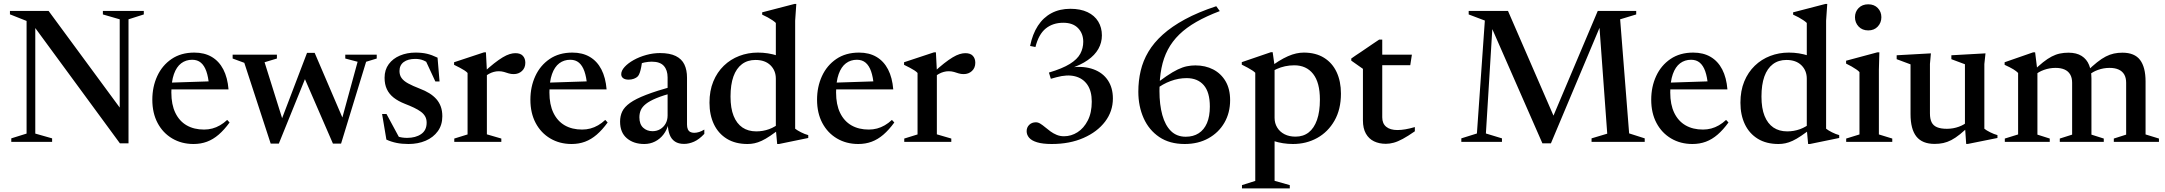

<svg xmlns="http://www.w3.org/2000/svg" viewBox="-20 -742 11320 1004"><path d="M119 -43.5V-632.5L32 -667V-685H234L634 -141.5L606 -87V-641L518 -666.5V-685H732V-666.5L652 -641V7.5H607L147.5 -618.5L164.5 -635.5V-43.5L252.5 -18.5V0H39V-18.5Z M996 -467Q1049 -467 1087.2 -444.5Q1125.5 -422 1147.8 -379Q1170 -336 1175 -274.5H858L858.5 -309.5L1119 -318L1073 -295.5Q1069.5 -339.5 1059 -369.2Q1048.5 -399 1030.5 -414.2Q1012.5 -429.5 985 -429.5Q952 -429.5 927.5 -411Q903 -392.5 889.5 -354.5Q876 -316.5 876 -258.5Q876 -195 897 -151.8Q918 -108.5 956.2 -86.5Q994.5 -64.5 1047 -64.5Q1069.5 -64.5 1090.2 -70Q1111 -75.5 1130.5 -86.8Q1150 -98 1168 -115L1180.5 -101.5Q1152.5 -63 1123.5 -38Q1094.5 -13 1062.2 -1Q1030 11 992 11Q929.5 11 880.5 -18Q831.5 -47 804 -99Q776.5 -151 776.5 -220.5Q776.5 -288 802.2 -344Q828 -400 877.2 -433.5Q926.5 -467 996 -467Z M1850 -419 1785.5 -436V-456H1950V-436L1894.5 -419L1763.5 9H1721L1562.5 -356L1588 -361L1438 9H1395.5L1257.5 -413.5L1196.5 -436V-456H1428V-436L1363.5 -416.5L1464 -96L1441.5 -88L1585.5 -465.5H1625.5L1783 -98L1759.5 -88Z M2153 -467Q2186.5 -467 2212.2 -461Q2238 -455 2268 -440.5L2278.5 -316H2256.5L2198 -442L2236 -399Q2214.5 -417.5 2195.2 -425.8Q2176 -434 2152 -434Q2113 -434 2091 -417.5Q2069 -401 2069 -370.5Q2069 -349 2080 -333.8Q2091 -318.5 2114.2 -305.8Q2137.5 -293 2175 -278.5Q2203 -268 2224.8 -254.5Q2246.5 -241 2261.8 -223.8Q2277 -206.5 2285 -184.5Q2293 -162.5 2293 -134Q2293 -88.5 2269.5 -56Q2246 -23.5 2206 -6.2Q2166 11 2116 11Q2081 11 2053.2 5.2Q2025.5 -0.5 2000.5 -12L1978 -146H2001L2075.5 -8L2024.5 -43.5Q2041.5 -35 2055.2 -30Q2069 -25 2082.2 -23Q2095.5 -21 2108.5 -21Q2153.5 -21 2182.2 -40.8Q2211 -60.5 2211 -100.5Q2211 -119.5 2203.2 -133.2Q2195.5 -147 2180.5 -158Q2165.5 -169 2144.5 -179Q2123.5 -189 2097.5 -199Q2062 -213 2038.5 -231.5Q2015 -250 2003 -275.5Q1991 -301 1991 -335.5Q1991 -377 2012.8 -406.5Q2034.5 -436 2071.5 -451.5Q2108.5 -467 2153 -467Z M2675 -464Q2701.5 -464 2714.2 -450Q2727 -436 2727 -414Q2727 -387 2709.5 -370.8Q2692 -354.5 2666 -354.5Q2652 -354.5 2640 -358.2Q2628 -362 2615.5 -365.8Q2603 -369.5 2587.5 -369.5Q2575 -369.5 2562 -366Q2549 -362.5 2536.8 -355.8Q2524.5 -349 2513.5 -339.5L2506 -360.5Q2538 -390.5 2563.2 -410.2Q2588.5 -430 2608.5 -442Q2628.5 -454 2644.8 -459Q2661 -464 2675 -464ZM2526 -372V-39.5L2601.5 -17.5V0H2355.5V-17.5L2425 -39V-360.5Q2418 -368 2408.2 -374.2Q2398.5 -380.5 2385.2 -387.5Q2372 -394.5 2354.5 -403V-416.5L2511.5 -468.5H2521Z M2973 -467Q3026 -467 3064.2 -444.5Q3102.5 -422 3124.8 -379Q3147 -336 3152 -274.5H2835L2835.5 -309.5L3096 -318L3050 -295.5Q3046.5 -339.5 3036 -369.2Q3025.5 -399 3007.5 -414.2Q2989.5 -429.5 2962 -429.5Q2929 -429.5 2904.5 -411Q2880 -392.5 2866.5 -354.5Q2853 -316.5 2853 -258.5Q2853 -195 2874 -151.8Q2895 -108.5 2933.2 -86.5Q2971.5 -64.5 3024 -64.5Q3046.5 -64.5 3067.2 -70Q3088 -75.5 3107.5 -86.8Q3127 -98 3145 -115L3157.5 -101.5Q3129.5 -63 3100.5 -38Q3071.5 -13 3039.2 -1Q3007 11 2969 11Q2906.5 11 2857.5 -18Q2808.5 -47 2781 -99Q2753.5 -151 2753.5 -220.5Q2753.5 -288 2779.2 -344Q2805 -400 2854.2 -433.5Q2903.5 -467 2973 -467Z M3499 -291 3504.5 -258.5Q3448 -243.5 3412.5 -228.8Q3377 -214 3357.8 -198.8Q3338.5 -183.5 3331 -166.5Q3323.5 -149.5 3323.5 -128.5Q3323.5 -92.5 3343.2 -74.2Q3363 -56 3392 -56Q3414.5 -56 3432.2 -66.5Q3450 -77 3460.5 -95.5Q3471 -114 3471 -138V-337Q3471 -375.5 3451.2 -397.5Q3431.5 -419.5 3388 -419.5Q3370.5 -419.5 3350.5 -415.5Q3330.5 -411.5 3315 -404L3338.5 -429.5Q3336.5 -409.5 3333.2 -392.2Q3330 -375 3325.8 -362.8Q3321.5 -350.5 3316 -343.5Q3308 -335 3294.8 -330.2Q3281.5 -325.5 3267.5 -325.5Q3249 -325.5 3238.8 -333Q3228.5 -340.5 3228.5 -354Q3228.5 -372.5 3246.2 -392Q3264 -411.5 3293.5 -428Q3323 -444.5 3359 -454.5Q3395 -464.5 3431 -464.5Q3482.5 -464.5 3513.8 -449Q3545 -433.5 3558.8 -404.8Q3572.5 -376 3572.5 -336V-90.5Q3572.5 -76 3576.8 -66.2Q3581 -56.5 3589.5 -52Q3598 -47.5 3610 -47.5Q3622.5 -47.5 3636 -51.8Q3649.5 -56 3663 -64.5V-42Q3636 -13 3609.2 -1.2Q3582.5 10.5 3557 10.5Q3528 10.5 3509.5 -1.8Q3491 -14 3482 -37Q3473 -60 3472 -91.5L3475.5 -94Q3467.5 -62 3449.2 -38.5Q3431 -15 3405.2 -2Q3379.5 11 3349 11Q3293.5 11 3258 -19Q3222.5 -49 3222.5 -106Q3222.5 -135.5 3233.8 -159Q3245 -182.5 3274.5 -203.8Q3304 -225 3358.5 -246Q3413 -267 3499 -291Z M4037 -330.5Q4037 -373 4008.8 -400.8Q3980.5 -428.5 3930.5 -428.5Q3889 -428.5 3859.8 -406.5Q3830.5 -384.5 3815.2 -342Q3800 -299.5 3800 -237Q3800 -176 3816.2 -135.8Q3832.5 -95.5 3862.5 -75.2Q3892.5 -55 3934.5 -55Q3969.5 -55 4001.5 -66.5Q4033.5 -78 4063.5 -103.5L4065.5 -74Q4032.5 -48.5 4007.8 -31.8Q3983 -15 3963 -5.8Q3943 3.5 3925.2 7.2Q3907.5 11 3889 11Q3825.5 11 3781 -16.2Q3736.5 -43.5 3713.2 -92.2Q3690 -141 3690 -205Q3690 -267.5 3710 -316Q3730 -364.5 3765 -398.2Q3800 -432 3845.8 -449.5Q3891.5 -467 3943 -467Q3970 -467 3995.5 -463Q4021 -459 4047.5 -450.5Q4074 -442 4101.5 -428L4037 -409V-622Q4030.5 -628.5 4019.5 -636Q4008.5 -643.5 3994.8 -651Q3981 -658.5 3965.5 -665.5V-677.5L4135 -721.5H4144L4138 -634V-69Q4143 -65 4151 -60Q4159 -55 4168.8 -50.2Q4178.5 -45.5 4188.2 -41.5Q4198 -37.5 4206.5 -35.5V-20.5L4053.5 11H4044L4037 -65.5Z M4472 -467Q4525 -467 4563.2 -444.5Q4601.5 -422 4623.8 -379Q4646 -336 4651 -274.5H4334L4334.5 -309.5L4595 -318L4549 -295.5Q4545.5 -339.5 4535 -369.2Q4524.5 -399 4506.5 -414.2Q4488.5 -429.5 4461 -429.5Q4428 -429.5 4403.5 -411Q4379 -392.5 4365.5 -354.5Q4352 -316.5 4352 -258.5Q4352 -195 4373 -151.8Q4394 -108.5 4432.2 -86.5Q4470.5 -64.5 4523 -64.5Q4545.5 -64.5 4566.2 -70Q4587 -75.5 4606.5 -86.8Q4626 -98 4644 -115L4656.5 -101.5Q4628.5 -63 4599.5 -38Q4570.5 -13 4538.2 -1Q4506 11 4468 11Q4405.5 11 4356.5 -18Q4307.5 -47 4280 -99Q4252.5 -151 4252.5 -220.5Q4252.5 -288 4278.2 -344Q4304 -400 4353.2 -433.5Q4402.5 -467 4472 -467Z M5028 -464Q5054.5 -464 5067.2 -450Q5080 -436 5080 -414Q5080 -387 5062.5 -370.8Q5045 -354.5 5019 -354.5Q5005 -354.5 4993 -358.2Q4981 -362 4968.5 -365.8Q4956 -369.5 4940.5 -369.5Q4928 -369.5 4915 -366Q4902 -362.5 4889.8 -355.8Q4877.5 -349 4866.5 -339.5L4859 -360.5Q4891 -390.5 4916.2 -410.2Q4941.5 -430 4961.5 -442Q4981.5 -454 4997.8 -459Q5014 -464 5028 -464ZM4879 -372V-39.5L4954.5 -17.5V0H4708.5V-17.5L4778 -39V-360.5Q4771 -368 4761.2 -374.2Q4751.5 -380.5 4738.2 -387.5Q4725 -394.5 4707.5 -403V-416.5L4864.5 -468.5H4874Z M5475 -330 5465 -362.5Q5535.5 -383.5 5574.5 -407.8Q5613.5 -432 5629 -461Q5644.5 -490 5644.5 -523.5Q5644.5 -566.5 5617.5 -594.8Q5590.5 -623 5540 -623Q5485.5 -623 5448.2 -592.8Q5411 -562.5 5394.5 -496L5366.5 -501.5Q5379 -563.5 5407.2 -607Q5435.5 -650.5 5478.2 -673.2Q5521 -696 5577 -696Q5630 -696 5666.8 -678.5Q5703.5 -661 5722.8 -629.5Q5742 -598 5742 -557Q5742 -519 5723.5 -486.2Q5705 -453.5 5668.2 -427.8Q5631.5 -402 5577 -384L5582 -390Q5649.5 -397.5 5698.2 -379.5Q5747 -361.5 5773.2 -322.2Q5799.5 -283 5799.5 -227Q5799.5 -160 5758.8 -106.2Q5718 -52.5 5646 -20.8Q5574 11 5480 11Q5432.5 11 5403.5 2.2Q5374.5 -6.5 5361.5 -21.8Q5348.5 -37 5348.5 -56Q5348.5 -76 5362 -89.2Q5375.5 -102.5 5397 -102.5Q5408.5 -102.5 5420.5 -95Q5432.5 -87.5 5445.2 -76.8Q5458 -66 5473 -55Q5488 -44 5505.5 -36.8Q5523 -29.5 5544 -29.5Q5581.5 -29.5 5614.5 -50.5Q5647.5 -71.5 5668.2 -112Q5689 -152.5 5689 -210.5Q5689 -265.5 5666 -299Q5643 -332.5 5601.5 -343Q5560 -353.5 5504 -338Z M6340 -709.5 6358.5 -684Q6288.5 -657.5 6236 -627.5Q6183.5 -597.5 6146.8 -561.8Q6110 -526 6087 -482.5Q6064 -439 6053.5 -385.5Q6043 -332 6043 -266.5Q6043 -194.5 6058 -140.5Q6073 -86.5 6103.2 -56.8Q6133.5 -27 6180.5 -27Q6220 -27 6248.2 -45.2Q6276.5 -63.5 6291.5 -98.5Q6306.5 -133.5 6306.5 -185Q6306.5 -260 6274.5 -296.8Q6242.5 -333.5 6185 -333.5Q6164.5 -333.5 6143.5 -329.8Q6122.5 -326 6101.5 -318.2Q6080.5 -310.5 6061 -299.5Q6041.5 -288.5 6024 -274.5L5999.5 -284Q6045.5 -320.5 6079.2 -343.5Q6113 -366.5 6138.8 -378.8Q6164.5 -391 6186.5 -395.5Q6208.5 -400 6231 -400Q6283 -400 6324 -378.8Q6365 -357.5 6388.8 -317Q6412.5 -276.5 6412.5 -218.5Q6412.5 -152 6382.5 -100.2Q6352.5 -48.5 6299 -18.8Q6245.5 11 6175 11Q6096 11 6042 -25.5Q5988 -62 5960.2 -124.2Q5932.5 -186.5 5932.5 -262.5Q5932.5 -319.5 5944.8 -371.8Q5957 -424 5985.2 -471.5Q6013.5 -519 6060.5 -561.2Q6107.5 -603.5 6176.5 -641Q6245.5 -678.5 6340 -709.5Z M6882 -221Q6882 -310.5 6846.5 -355.5Q6811 -400.5 6748 -400.5Q6723 -400.5 6699.8 -395.5Q6676.5 -390.5 6655.5 -380.8Q6634.5 -371 6615.5 -354.5L6611 -383Q6640.5 -406 6666.2 -422Q6692 -438 6714.8 -448Q6737.5 -458 6758 -462.5Q6778.5 -467 6797.5 -467Q6860 -467 6903.5 -440Q6947 -413 6969.5 -364.8Q6992 -316.5 6992 -252.5Q6992 -170 6958.2 -111Q6924.5 -52 6867.8 -20.5Q6811 11 6741 11Q6715 11 6689.2 7Q6663.5 3 6637.5 -5.5Q6611.5 -14 6584 -28H6645V203.5L6724.5 226V243H6474.5V226L6544 204V-361.5Q6537.5 -368 6527.8 -374.2Q6518 -380.5 6504.8 -387.8Q6491.5 -395 6473.5 -404V-417L6625.5 -469H6635L6645 -398V-125.5Q6645 -97.5 6658.8 -75Q6672.5 -52.5 6697 -40Q6721.5 -27.5 6754.5 -27.5Q6795 -27.5 6823.2 -49.5Q6851.5 -71.5 6866.8 -114.8Q6882 -158 6882 -221Z M7208 -128.5Q7208 -96 7228.8 -79Q7249.5 -62 7287.5 -62Q7307 -62 7329 -65.8Q7351 -69.5 7378.5 -77.5V-55.5Q7342 -30 7315.5 -15.8Q7289 -1.5 7268 4.2Q7247 10 7227 10Q7192 10 7165 -3Q7138 -16 7122.5 -43.2Q7107 -70.5 7107 -112.5V-382L7046 -425V-436Q7055.5 -443 7068.2 -451.5Q7081 -460 7095.8 -469.8Q7110.5 -479.5 7126.2 -490.5Q7142 -501.5 7158.8 -512.8Q7175.5 -524 7192 -535H7208V-441ZM7169 -401V-456H7363L7354.5 -401Z M8499 -44.5 8580.5 -18.5V0H8302.5V-18.5L8384.5 -43L8343 -612L8350 -610.5L8090 7.5H8045.5L7777.5 -603.5L7784.5 -605L7750 -44L7834 -18.5V0H7621.5V-18.5L7703 -44L7744.5 -634.5L7660 -666.5V-685H7865.5L8110.5 -121H8096.5L8335 -685H8536V-666.5L8452 -641Z M8834 -467Q8887 -467 8925.2 -444.5Q8963.5 -422 8985.8 -379Q9008 -336 9013 -274.5H8696L8696.5 -309.5L8957 -318L8911 -295.5Q8907.5 -339.5 8897 -369.2Q8886.5 -399 8868.5 -414.2Q8850.5 -429.5 8823 -429.5Q8790 -429.5 8765.5 -411Q8741 -392.5 8727.5 -354.5Q8714 -316.5 8714 -258.5Q8714 -195 8735 -151.8Q8756 -108.5 8794.2 -86.5Q8832.5 -64.5 8885 -64.5Q8907.5 -64.5 8928.2 -70Q8949 -75.5 8968.5 -86.8Q8988 -98 9006 -115L9018.5 -101.5Q8990.5 -63 8961.5 -38Q8932.5 -13 8900.2 -1Q8868 11 8830 11Q8767.5 11 8718.5 -18Q8669.5 -47 8642 -99Q8614.5 -151 8614.5 -220.5Q8614.5 -288 8640.2 -344Q8666 -400 8715.2 -433.5Q8764.5 -467 8834 -467Z M9428 -330.5Q9428 -373 9399.8 -400.8Q9371.5 -428.5 9321.5 -428.5Q9280 -428.5 9250.8 -406.5Q9221.5 -384.5 9206.2 -342Q9191 -299.5 9191 -237Q9191 -176 9207.2 -135.8Q9223.5 -95.5 9253.5 -75.2Q9283.5 -55 9325.5 -55Q9360.5 -55 9392.5 -66.5Q9424.5 -78 9454.5 -103.5L9456.5 -74Q9423.5 -48.5 9398.8 -31.8Q9374 -15 9354 -5.8Q9334 3.5 9316.2 7.2Q9298.5 11 9280 11Q9216.5 11 9172 -16.2Q9127.5 -43.5 9104.2 -92.2Q9081 -141 9081 -205Q9081 -267.5 9101 -316Q9121 -364.5 9156 -398.2Q9191 -432 9236.8 -449.5Q9282.5 -467 9334 -467Q9361 -467 9386.5 -463Q9412 -459 9438.5 -450.5Q9465 -442 9492.5 -428L9428 -409V-622Q9421.5 -628.5 9410.5 -636Q9399.5 -643.5 9385.8 -651Q9372 -658.5 9356.5 -665.5V-677.5L9526 -721.5H9535L9529 -634V-69Q9534 -65 9542 -60Q9550 -55 9559.8 -50.2Q9569.5 -45.5 9579.2 -41.5Q9589 -37.5 9597.5 -35.5V-20.5L9444.5 11H9435L9428 -65.5Z M9749.5 -583Q9718 -583 9699 -603.2Q9680 -623.5 9680 -652Q9680 -680.5 9699 -700Q9718 -719.5 9749.5 -719.5Q9780.5 -719.5 9799.2 -700Q9818 -680.5 9818 -652Q9818 -623.5 9799.2 -603.2Q9780.5 -583 9749.5 -583ZM9807.5 -468.5 9805 -376.5V-39L9875 -17.5V0H9634V-17.5L9703.5 -39V-365Q9698 -371.5 9687 -379Q9676 -386.5 9662.2 -394.5Q9648.5 -402.5 9633.5 -409.5V-424.5L9797.5 -468.5Z M10072 -149Q10072 -120 10080.8 -102.5Q10089.5 -85 10109 -76.8Q10128.5 -68.5 10161 -68.5Q10193.5 -68.5 10223.5 -79.5Q10253.5 -90.5 10269.5 -107L10284.5 -90Q10254 -60 10229.5 -40.2Q10205 -20.5 10183.8 -9.5Q10162.5 1.5 10141.5 6Q10120.5 10.5 10096.5 10.5Q10032 10.5 10001.2 -28Q9970.5 -66.5 9970.5 -145.5V-405.5L9898 -432.5V-453L10077 -463L10072 -408ZM10261.5 10.5 10255 -84V-406L10184 -432.5V-453L10362.5 -463L10356.5 -407V-69Q10361 -65 10369.2 -60Q10377.5 -55 10387.2 -50.2Q10397 -45.5 10406.8 -41.5Q10416.5 -37.5 10425 -35.5V-20.5L10271 10.5Z M10634 -371V-38L10698.5 -17.5V0H10463.5V-17.5L10533 -39V-360.5Q10524 -370 10508.5 -379.5Q10493 -389 10462.5 -403V-416.5L10612 -468.5H10622ZM10916.5 -331.5V-38L10981 -17.5V0H10751V-17.5L10815.5 -38V-309Q10815.5 -335.5 10805.2 -352.8Q10795 -370 10775.8 -378.5Q10756.5 -387 10729 -387Q10697.5 -387 10668.2 -376.5Q10639 -366 10623 -350.5L10609 -367.5Q10639 -397 10663.2 -416.2Q10687.5 -435.5 10708.8 -446.5Q10730 -457.5 10751.2 -462Q10772.5 -466.5 10796 -466.5Q10838.5 -466.5 10865.2 -449.5Q10892 -432.5 10904.2 -402Q10916.5 -371.5 10916.5 -331.5ZM11199.5 -316V-39L11269.5 -17.5V0H11033.5V-17.5L11098 -38V-309Q11098 -335.5 11087.8 -352.8Q11077.5 -370 11058.2 -378.5Q11039 -387 11011.5 -387Q10980 -387 10950.8 -376.5Q10921.5 -366 10906 -350.5L10891.5 -367.5Q10921.5 -397 10945.8 -416.2Q10970 -435.5 10991.5 -446.5Q11013 -457.5 11034 -462Q11055 -466.5 11078.5 -466.5Q11142 -466.5 11170.8 -428.5Q11199.5 -390.5 11199.5 -316Z"/></svg>

Font: Newsreader 36pt Medium
Style: Regular
Weight: 500
Designer: Hugues Gentile
Foundry: Production Type
Version: Version 1.003